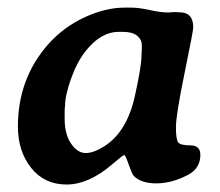

<svg xmlns="http://www.w3.org/2000/svg" viewBox="-20 -478 577 503"><path d="M351.6 -359.4Q351.6 -374 339.4 -384.3Q327.1 -394.5 302.7 -394.5H291Q243.7 -394.5 203.6 -343.3Q181.2 -314.5 165.8 -271Q150.4 -227.5 150.4 -200.2L149.4 -191.9V-166.5Q149.4 -126 166.3 -101.6Q183.1 -77.1 204.6 -77.1Q225.6 -77.1 253.9 -95.2Q313 -133.3 333.5 -227.1Q350.6 -304.2 350.6 -331.5L351.6 -352.1ZM486.3 -406.2Q486.3 -397.5 463.6 -286.9Q440.9 -176.3 440.9 -144.3Q440.9 -112.3 447 -104.7Q453.1 -97.2 479 -97.2Q504.9 -97.2 504.9 -72.3Q504.9 -37.1 472.7 -20Q430.2 2.4 389.6 2.4Q349.1 2.4 330.1 -17.6Q325.7 -22.5 317.1 -47.1Q308.6 -71.8 305.4 -71.8Q302.2 -71.8 274.4 -47.9Q212.4 5.4 154.3 5.4Q96.2 5.4 61.5 -38.3Q26.9 -82 26.9 -146.5Q26.9 -272.9 107.4 -363.3Q147.5 -407.7 202.1 -432.9Q256.8 -458 305.7 -458H324.7Q343.8 -458 372.3 -451.7Q400.9 -445.3 420.4 -445.3L436.5 -446.3L450.2 -445.8Q486.3 -445.8 486.3 -406.2Z"/></svg>

Font: Averia Serif Libre
Style: Bold Italic
Weight: 700
Italic angle: -6.90001°
Version: Version 1.002